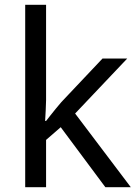

<svg xmlns="http://www.w3.org/2000/svg" viewBox="-20 -780 574 800"><path d="M172 -363Q172 -347 170.5 -321Q169 -295 168 -276H172Q178 -284 190 -299Q202 -314 214.5 -329.5Q227 -345 236 -355L407 -536H510L293 -307L525 0H419L233 -250L172 -197V0H85V-760H172Z"/></svg>

Font: Noto Sans Hebrew Droid SemiBold
Style: Regular
Weight: 600
Designer: Monotype Design Team
Foundry: Monotype Imaging Inc.
Version: Version 1.100; ttfautohint (v1.8.4.7-5d5b)